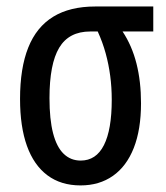

<svg xmlns="http://www.w3.org/2000/svg" viewBox="-20 -559 510 589"><path d="M412.6 -242.2Q412.6 -161.6 390.4 -105.2Q368.2 -48.8 326.4 -19.5Q284.7 9.8 227.1 9.8Q167 9.8 125.5 -21.2Q84 -52.2 62.7 -111.3Q41.5 -170.4 41.5 -255.4Q41.5 -350.1 66.7 -413.1Q91.8 -476.1 143.1 -507.6Q194.3 -539.1 272.5 -539.1H450.2V-462.4H356Q384.8 -418.9 398.7 -364Q412.6 -309.1 412.6 -242.2ZM131.8 -257.8Q131.8 -192.9 142.8 -150.4Q153.8 -107.9 175.3 -87.2Q196.8 -66.4 227.5 -66.4Q274.9 -66.4 298.8 -113.8Q322.8 -161.1 322.8 -252.9Q322.8 -291 318.1 -326.2Q313.5 -361.3 304.2 -395.3Q294.9 -429.2 279.8 -462.4H256.8Q191.4 -462.4 161.6 -412.6Q131.8 -362.8 131.8 -257.8Z"/></svg>

Font: Open Sans Condensed Medium
Style: Regular
Weight: 500
Width: 3
Designer: Monotype Design Team
Foundry: Monotype Imaging Inc.
Version: Version 3.000